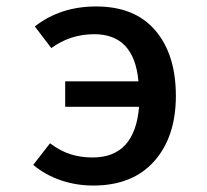

<svg xmlns="http://www.w3.org/2000/svg" viewBox="-20 -562 640 595"><path d="M525 -265Q525 -138 458 -62.5Q391 13 269 13Q216 13 168 -3.5Q120 -20 83 -51L135 -118Q165 -95 197 -84.5Q229 -74 267 -74Q398 -74 411 -231H182V-310H409Q396 -456 272 -456Q198 -456 139 -413L88 -480Q167 -542 278 -542Q398 -542 461.5 -467.5Q525 -393 525 -265Z"/></svg>

Font: Fira Mono Medium
Style: Regular
Weight: 500
Designer: Carrois Corporate & Edenspiekermann AG
Foundry: Carrois Corporate GbR & Edenspiekermann AG
Version: Version 3.206